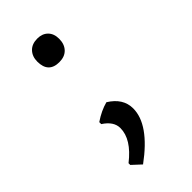

<svg xmlns="http://www.w3.org/2000/svg" viewBox="-161 -397 552 552"><g transform="rotate(-45 114.5 -121.5)"><path d="M165 -20C165 -47.3 151 -69.7 123 -87C105 -82.3 86.7 -73.7 68 -61V-53C88.7 -39.7 99 -24 99 -6C99 24 80.7 53.3 44 82V89L71 114C133.7 68 165 23.3 165 -20ZM144 -345C136 -353 125.3 -357 112 -357C97.3 -357 85.8 -352.7 77.5 -344C69.2 -335.3 65 -324 65 -310C65 -279.3 79.7 -264 109 -264C123.7 -264 135.2 -268.3 143.5 -277C151.8 -285.7 156 -297.3 156 -312C156 -326 152 -337 144 -345Z"/></g></svg>

Font: Alegreya Sans
Style: Regular
Weight: 400
Designer: Juan Pablo del Peral
Foundry: Huerta Tipografica
Version: Version 1.000;PS 001.000;hotconv 1.0.70;makeotf.lib2.5.58329